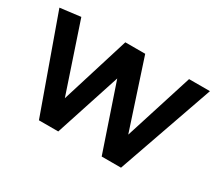

<svg xmlns="http://www.w3.org/2000/svg" viewBox="-126 -930 1322 1179"><g transform="rotate(30 535.5 -340.0)"><path d="M689 0 532 -463 381 0H244L7 -662L152 -680L314 -197L464 -680H605L763 -198L916 -680H1064L826 0Z"/></g></svg>

Font: Palanquin Dark Medium
Style: Regular
Weight: 500
Designer: Pria Ravichandran
Version: Version 1.001